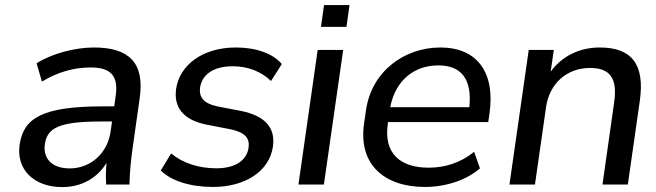

<svg xmlns="http://www.w3.org/2000/svg" viewBox="-20 -739 2629 769"><path d="M229.5 10.3C308.1 10.3 371.1 -27.3 406.7 -86.9C403.8 -58.1 403.3 -28.8 405.3 0H498.5C499.5 -47.4 503.9 -95.2 510.7 -142.1L539.6 -346.7C560.1 -489.7 494.1 -548.8 356.9 -548.8C279.8 -548.8 187 -524.4 126.5 -485.4L147.9 -412.1C210.9 -450.7 276.9 -468.8 342.3 -468.8C421.9 -468.8 455.1 -437.5 443.4 -355L437.5 -313H392.1C151.9 -313 73.7 -267.1 58.6 -159.2C44.4 -62 113.8 10.3 229.5 10.3ZM259.3 -64.5C189.5 -64.5 151.4 -102.5 159.7 -161.6C168.9 -226.1 215.3 -252.4 384.3 -252.4H428.7L422.9 -211.9C409.7 -121.1 339.4 -64.5 259.3 -64.5Z M833 9.8C962.4 9.8 1059.1 -53.2 1073.2 -152.3C1084 -229.5 1039.6 -274.9 946.8 -294.4L847.7 -313.5C795.4 -325.2 776.4 -350.6 781.2 -387.7C788.6 -439 833 -473.6 912.6 -473.6C972.7 -473.6 1026.4 -452.6 1065.4 -414.6L1108.9 -482.4C1072.3 -525.4 1005.4 -548.8 924.3 -548.8C790 -548.8 699.2 -477.1 685.5 -383.8C674.8 -308.6 714.4 -259.3 805.2 -240.2L905.8 -220.7C960.9 -208.5 981 -186 975.6 -147.5C968.3 -96.2 921.9 -64.9 846.7 -64.9C775.9 -64.9 711.4 -85.9 665.5 -124.5L624 -56.2C664.6 -15.1 741.2 9.8 833 9.8Z M1367.7 -631.3 1379.9 -718.8H1277.8L1265.6 -631.3ZM1277.3 0 1354.5 -539.1H1252.4L1175.3 0Z M1682.1 9.8C1763.2 9.8 1848.1 -16.6 1902.3 -64.9L1878.9 -130.9C1823.7 -85.9 1760.3 -67.4 1697.3 -67.4C1583 -67.4 1516.1 -124 1533.2 -243.2L1534.2 -250H1935.5L1940.4 -283.7C1964.4 -450.2 1890.1 -548.8 1743.7 -548.8C1597.7 -548.8 1467.8 -451.7 1445.8 -297.4L1438 -243.2C1415 -80.6 1518.6 9.8 1682.1 9.8ZM1735.4 -477.1C1828.1 -477.1 1871.1 -421.9 1859.9 -309.6H1543C1563.5 -417.5 1639.2 -477.1 1735.4 -477.1Z M2122.6 0 2167 -309.6C2180.2 -403.8 2249.5 -466.8 2343.3 -466.8C2420.9 -466.8 2454.1 -428.2 2439.9 -329.6L2393.1 0H2494.6L2542.5 -334.5C2564 -484.4 2507.3 -548.8 2382.3 -548.8C2301.3 -548.8 2231 -514.6 2185.5 -451.7L2198.2 -539.1H2097.7L2020.5 0Z"/></svg>

Font: Winston
Style: Italic
Weight: 400
Italic angle: -8.13011°
Designer: Vernon Adams, Kim Jin-seong, David Berlow, Cristiano Sobral
Foundry: The Winston Project Authors
Version: Version 3.004